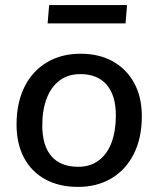

<svg xmlns="http://www.w3.org/2000/svg" viewBox="-20 -727 621 754"><path d="M286 7Q212 7 157.5 -23Q103 -53 74 -108Q45 -163 45 -238Q45 -323 76 -385.5Q107 -448 164 -482Q221 -516 296 -516Q370 -516 424 -485.5Q478 -455 507.5 -400Q537 -345 537 -271Q537 -185 505.5 -122.5Q474 -60 417.5 -26.5Q361 7 286 7ZM287 -72Q335 -72 368.5 -97.5Q402 -123 418.5 -168.5Q435 -214 435 -274Q435 -352 399 -394Q363 -436 296 -436Q247 -436 213.5 -410.5Q180 -385 163 -339.5Q146 -294 146 -235Q146 -155 182 -113.5Q218 -72 287 -72ZM167 -635 173 -707H479L473 -635Z"/></svg>

Font: Muli SemiBold
Style: Italic
Weight: 600
Italic angle: -4.541°
Designer: Vernon Adams
Foundry: Vernon Adams
Version: Version 2.100; ttfautohint (v1.8.1.43-b0c9)